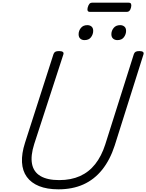

<svg xmlns="http://www.w3.org/2000/svg" viewBox="-20 -1397 1094 1436"><path d="M417 19Q332 19 272.5 -5Q213 -29 180.5 -74Q148 -119 144.5 -183.5Q141 -248 167 -329L380 -992Q384 -1004 393 -1009.5Q402 -1015 422 -1015Q441 -1015 449.5 -1009Q458 -1003 454 -990L236 -320Q208 -232 219.5 -171.5Q231 -111 282.5 -80.5Q334 -50 423 -50Q511 -50 578 -80Q645 -110 692 -169.5Q739 -229 767 -316L981 -992Q985 -1004 994 -1009.5Q1003 -1015 1022 -1015Q1061 -1015 1053 -990L838 -309Q803 -201 744 -127.5Q685 -54 603.5 -17.5Q522 19 417 19ZM612 -1097Q593 -1097 580.5 -1108Q568 -1119 568 -1141Q568 -1167 585 -1188Q602 -1209 633 -1209Q652 -1209 664.5 -1198.5Q677 -1188 677 -1166Q677 -1141 661 -1119Q645 -1097 612 -1097ZM858 -1097Q839 -1097 826 -1108Q813 -1119 813 -1141Q813 -1167 830 -1188Q847 -1209 879 -1209Q897 -1209 910 -1198.5Q923 -1188 923 -1166Q923 -1141 907 -1119Q891 -1097 858 -1097ZM655 -1308Q639 -1308 635.5 -1317Q632 -1326 636 -1341Q641 -1359 648.5 -1368Q656 -1377 671 -1377H941Q957 -1377 960.5 -1367Q964 -1357 960 -1341Q956 -1324 948 -1316Q940 -1308 925 -1308Z"/></svg>

Font: Playwrite RO Light
Style: Regular
Weight: 300
Version: Version 1.002